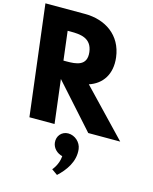

<svg xmlns="http://www.w3.org/2000/svg" viewBox="-204 -930 1107 1387"><g transform="rotate(15 349.0 -237.0)"><path d="M-41.3 -825 60 0H248L208 -326L500 0H739L413.1 -341C510.2 -373 568 -456 552.8 -580C532.9 -742 406.7 -825 253.7 -825ZM191.6 -459 165.1 -675H187.1C258.1 -675 343.7 -670 356.4 -567C369 -464 284.6 -459 213.6 -459ZM361.9 40C411.9 40 456.8 80 463 130C474.4 223 416.7 299 360.1 351L316.3 320C316.3 320 357.8 275 361.8 210C322.7 201 289.9 170 285 130C278.8 80 313.9 40 361.9 40Z"/></g></svg>

Font: Hussar
Style: BdOpOblOne
Weight: 700
Foundry: Cannot Into Space Fonts
Version: Version 2.00